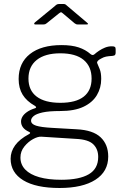

<svg xmlns="http://www.w3.org/2000/svg" viewBox="-20 -763 626 958"><path d="M538 -532Q549 -532 553 -529Q557 -526 557 -518V-500Q557 -493 554 -489Q551 -485 540 -484Q521 -483 509 -480.5Q497 -478 485 -471Q461 -459 465 -448Q470 -436 477.5 -418Q485 -400 485 -369Q485 -325 463.5 -288.5Q442 -252 397 -230.5Q352 -209 280 -209Q224 -209 192.5 -202Q161 -195 148 -184Q135 -173 135 -161Q135 -144 160 -136Q185 -128 240 -125L362 -118Q444 -114 482 -78Q520 -42 520 18Q520 93 456 134Q392 175 277 175Q159 175 96 136.5Q33 98 33 29Q33 -7 55.5 -38Q78 -69 125 -94Q136 -100 125 -105Q105 -114 95 -127Q85 -140 85 -157Q85 -169 92 -181Q99 -193 114.5 -204Q130 -215 155 -223Q161 -225 160 -228.5Q159 -232 154 -235Q113 -258 93 -290.5Q73 -323 73 -369Q73 -449 129.5 -493.5Q186 -538 287 -538Q338 -538 372.5 -526.5Q407 -515 432 -493Q437 -489 441.5 -488.5Q446 -488 451 -492Q461 -501 474.5 -510Q488 -519 504 -525.5Q520 -532 538 -532ZM281 -250Q359 -250 398 -281Q437 -312 437 -371Q437 -431 397.5 -464Q358 -497 281 -497Q205 -497 163.5 -464Q122 -431 122 -371Q122 -312 163 -281Q204 -250 281 -250ZM186 -81Q169 -82 145 -69Q121 -56 101.5 -32Q82 -8 82 23Q82 58 106 83Q130 108 175.5 121Q221 134 286 134Q376 134 423 106.5Q470 79 470 20Q470 -19 445.5 -43Q421 -67 360 -70ZM352 -647 294 -696Q287 -702 284.5 -702Q282 -702 274 -696L213 -647Q208 -643 205 -642Q202 -641 197 -641H156Q151 -641 150.5 -644Q150 -647 154 -651L254 -733Q259 -738 263.5 -740.5Q268 -743 275 -743H298Q304 -743 308 -740Q312 -737 315 -734L413 -651Q426 -641 412 -641H367Q363 -641 359.5 -642.5Q356 -644 352 -647Z"/></svg>

Font: Libre Franklin Thin ExtraLight
Style: Regular
Weight: 250
Version: Version 3.000